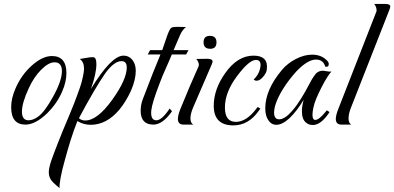

<svg xmlns="http://www.w3.org/2000/svg" viewBox="-20 -636 2012 980"><path d="M110 0Q37 0 37 -89Q37 -133 58 -182Q88 -253 143 -302Q197 -350 245 -350Q319 -350 319 -263Q319 -218 297 -168Q271 -108 222 -59Q161 0 110 0ZM126 -22Q149 -22 175 -41Q208 -65 250 -141Q296 -223 296 -273Q296 -318 258 -318Q228 -318 190 -280Q153 -243 127 -186Q92 -111 92 -66Q92 -22 126 -22Z M284 324Q277 319 269 311.5Q261 304 250 294Q229 273 229 244Q229 223 241 186Q251 157 273.5 99Q296 41 333 -46Q344 -72 358 -107.5Q372 -143 388 -189Q392 -200 396 -214.5Q400 -229 404 -248Q406 -259 407.5 -268.5Q409 -278 409 -285Q409 -320 387 -335L436 -343Q444 -344 449 -344Q454 -344 455 -344Q472 -344 472 -309Q472 -260 444 -182Q548 -352 610 -352Q640 -352 658 -327Q673 -306 673 -274Q673 -230 649 -174Q623 -117 589 -76Q524 1 443 1Q406 1 375 -18Q356 30 340.5 79.5Q325 129 311 181Q282 285 284 324ZM415 -21Q477 -21 553 -127Q627 -230 627 -292Q627 -324 600 -324Q562 -324 516 -260Q491 -224 457.5 -167Q424 -110 383 -33Q395 -21 415 -21Z M763 0Q698 0 698 -71Q698 -85 700.5 -100Q703 -115 709 -130Q762 -270 799 -358H734L746 -380H808L832 -450Q845 -487 854 -494Q861 -499 886 -499L929 -498Q909 -481 899 -457L866 -380H942L930 -358H857Q850 -342 843.5 -326Q837 -310 829 -293Q808 -247 793 -206Q775 -159 764.5 -125Q754 -91 752 -71Q748 -22 778 -22Q806 -22 846 -82L858 -68Q810 0 763 0Z M1053 -387Q1019 -387 1019 -420Q1019 -453 1051 -453Q1085 -453 1085 -420Q1085 -387 1053 -387ZM917 0Q888 0 888 -29Q888 -47 900 -78Q926 -142 949 -196Q972 -250 992 -294Q995 -299 995 -305Q995 -319 982 -335L1037 -336Q1065 -336 1065 -322Q1065 -318 1063 -313.5Q1061 -309 1058 -301L966 -88Q952 -55 952 -32Q952 -8 967 0Z M1171 4Q1071 4 1071 -96Q1071 -180 1129 -262Q1192 -352 1274 -352Q1350 -352 1342 -283Q1341 -265 1323 -244Q1306 -224 1290 -224Q1281 -224 1275 -230Q1300 -255 1306 -281Q1308 -288 1309 -293.5Q1310 -299 1310 -304Q1310 -330 1286 -330Q1251 -330 1188 -245Q1128 -164 1128 -87Q1128 -14 1184 -14Q1238 -14 1289 -82L1295 -90L1309 -82L1302 -72Q1249 4 1171 4Z M1577 2Q1555 2 1541 -11Q1521 -28 1521 -68Q1521 -94 1530 -127Q1496 -70 1459 -34Q1421 1 1391 1Q1365 1 1350 -22Q1334 -44 1334 -83Q1334 -178 1419 -279Q1433 -296 1451 -310Q1469 -324 1490 -335Q1533 -357 1573 -357Q1622 -357 1651 -325Q1658 -318 1658 -309Q1658 -292 1640 -296Q1630 -332 1593 -332Q1551 -332 1494 -273Q1474 -251 1456 -227.5Q1438 -204 1422 -178Q1379 -106 1379 -61Q1379 -27 1405 -27Q1434 -27 1472 -71Q1493 -95 1515 -130Q1537 -165 1561 -211Q1571 -230 1579 -242Q1587 -254 1592 -260Q1608 -276 1630 -275L1650 -272Q1663 -269 1672 -271Q1663 -262 1650.5 -242.5Q1638 -223 1622 -192Q1605 -159 1594 -132Q1583 -105 1579 -84Q1577 -74 1576 -65.5Q1575 -57 1575 -50Q1575 -24 1589 -24Q1609 -24 1644 -68L1648 -73L1662 -64L1658 -58Q1617 2 1577 2Z M1723 0Q1694 0 1694 -29Q1694 -47 1706 -78L1900 -574Q1902 -577 1902 -580Q1902 -583 1902 -585Q1902 -600 1890 -616H1944Q1972 -616 1972 -603Q1972 -597 1966 -582L1772 -88Q1759 -56 1759 -31Q1759 -8 1773 0Z"/></svg>

Font: Carattere
Style: Regular
Weight: 400
Designer: Robert E. Leuschke
Foundry: Robert E. Leuschke
Version: Version 1.010; ttfautohint (v1.8.3)